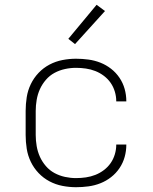

<svg xmlns="http://www.w3.org/2000/svg" viewBox="-20 -773 640 801"><path d="M297 8Q269 8 240.5 2.5Q212 -3 186.5 -16.5Q161 -30 141 -51Q121 -72 108.5 -98Q96 -124 91.5 -152.5Q87 -181 87 -210V-310Q87 -339 91.5 -367.5Q96 -396 108.5 -422Q121 -448 141 -469Q161 -490 186.5 -503.5Q212 -517 240.5 -522.5Q269 -528 297 -528Q323 -528 349 -524.5Q375 -521 399 -511.5Q423 -502 443.5 -486Q464 -470 478.5 -448.5Q493 -427 500 -402Q507 -377 507 -351V-350H465V-351Q465 -371 459 -391Q453 -411 441.5 -427.5Q430 -444 413.5 -456.5Q397 -469 378 -476.5Q359 -484 338.5 -487Q318 -490 297 -490Q274 -490 251 -485Q228 -480 207.5 -469Q187 -458 171.5 -440Q156 -422 146.5 -401Q137 -380 133 -356.5Q129 -333 129 -310V-210Q129 -187 133 -163.5Q137 -140 146.5 -119Q156 -98 171.5 -80Q187 -62 207.5 -51Q228 -40 251 -35Q274 -30 297 -30Q318 -30 338.5 -33Q359 -36 378 -43.5Q397 -51 413.5 -63.5Q430 -76 441.5 -92.5Q453 -109 459 -129Q465 -149 465 -169V-170H507V-169Q507 -143 500 -118Q493 -93 478.5 -71.5Q464 -50 443.5 -34Q423 -18 399 -8.5Q375 1 349 4.5Q323 8 297 8ZM293 -589 265 -611 383 -753 418 -727Z"/></svg>

Font: Iosevka Extralight Extended
Style: Regular
Weight: 200
Width: 7
Monospace: yes
Designer: Belleve Invis
Foundry: Belleve Invis
Version: Version 32.5.0; ttfautohint (v1.8.4)